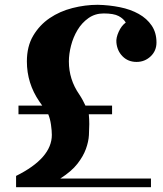

<svg xmlns="http://www.w3.org/2000/svg" viewBox="-20 -718 679 800"><path d="M609 62H47V15Q196 -59 196 -156Q196 -173 192.5 -198Q189 -223 181 -242H57V-278H156L144 -295Q92 -371 92 -462Q92 -525 118.5 -569.5Q145 -614 187 -642.5Q229 -671 282 -684.5Q335 -698 387 -698Q435 -697 479.5 -688Q524 -679 558 -660Q592 -641 612 -611.5Q632 -582 632 -541Q632 -506 607.5 -483Q583 -460 549 -460Q514 -460 491 -483Q468 -506 465 -541Q463 -560 474.5 -585.5Q486 -611 504 -624Q495 -640 474.5 -651Q454 -662 412 -662Q376 -662 348.5 -642.5Q321 -623 303 -593Q285 -563 276 -528Q267 -493 267 -462Q267 -387 310 -325Q318 -313 324.5 -301Q331 -289 336 -278H447V-242H350Q351 -235 351.5 -221.5Q352 -208 352 -201Q352 -182 350.5 -155Q349 -128 338 -97.5Q327 -67 302.5 -35.5Q278 -4 231 26H609Z"/></svg>

Font: Cafe24 ClassicType
Style: Regular
Weight: 400
Designer: Cafe24 thkim, hmlim, mnelim & 4IR
Foundry: Cafe24
Version: Version 1.000